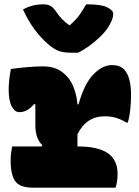

<svg xmlns="http://www.w3.org/2000/svg" viewBox="-20 -865 640 885"><path d="M340 -622H309Q275 -622 252.5 -629.5Q230 -637 201 -662Q131 -723 86 -821Q127 -845 179 -845Q201 -845 213.5 -837.5Q226 -830 242 -807Q252 -792 264.5 -778.5Q277 -765 299 -749H302Q333 -776 349 -800Q365 -824 377 -845H383Q448 -845 475 -831Q502 -817 502 -801Q502 -776 479 -740Q465 -718 440.5 -694.5Q416 -671 389.5 -652Q363 -633 340 -622ZM36 -190H172L175 -196Q158 -212 150.5 -235.5Q143 -259 143 -287V-383L138 -386Q119 -364 102.5 -356Q86 -348 69 -348Q48 -348 34 -374.5Q20 -401 20 -452Q20 -493 30 -547Q65 -552 104.5 -555.5Q144 -559 178 -559Q232 -559 266.5 -533Q301 -507 317.5 -467Q334 -427 337 -384H342Q368 -478 410 -521.5Q452 -565 496 -565Q532 -565 552 -545Q584 -511 584 -429Q584 -395 580.5 -360.5Q577 -326 569 -300H563Q540 -314 516 -321.5Q492 -329 463 -329Q378 -329 337 -246V-190Q433 -190 477.5 -158.5Q522 -127 522 -64Q522 -45 519.5 -29Q517 -13 513 0H132Q71 0 50 -30Q29 -60 29 -126Q29 -143 31 -158.5Q33 -174 36 -190Z"/></svg>

Font: Recursive Mn Csl St Blk
Style: Regular
Weight: 900
Monospace: yes
Version: Version 1.079;hotconv 1.0.112;makeotfexe 2.5.65598; ttfautoh